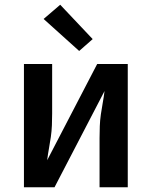

<svg xmlns="http://www.w3.org/2000/svg" viewBox="-20 -790 640 810"><path d="M81 0V-520H200V-312Q200 -287 199 -262Q198 -237 194.5 -212.5Q191 -188 186.5 -163.5Q182 -139 179 -114L390 -520H519V0H400V-208Q400 -233 401 -258Q402 -283 405.5 -307.5Q409 -332 413.5 -356.5Q418 -381 421 -406L210 0ZM314 -575 164 -710 234 -770 371 -625Z"/></svg>

Font: Iosevka Fixed Extended
Style: Bold
Weight: 700
Width: 7
Monospace: yes
Designer: Belleve Invis
Foundry: Belleve Invis
Version: Version 24.1.1; ttfautohint (v1.8.4)